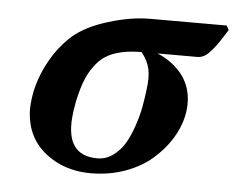

<svg xmlns="http://www.w3.org/2000/svg" viewBox="-40 -482 666 540"><g transform="rotate(5 293.0 -212.5)"><path d="M249 -32.2Q273.4 -32.2 293.5 -46.9Q313.5 -61.5 326.2 -83Q338.9 -104.5 348.6 -133.5Q358.4 -162.6 362.8 -186.3Q367.2 -210 370.1 -233.9Q375.5 -271 370.4 -294.7Q365.2 -318.4 347.2 -340.8Q304.7 -340.8 274.4 -330.8Q244.1 -320.8 225.1 -299.6Q206.1 -278.3 195.1 -252.4Q184.1 -226.6 175.8 -188Q169.9 -157.7 168.9 -141.1Q159.7 -32.2 249 -32.2ZM504.9 -340.8H392.1Q428.2 -326.2 454.1 -298.6Q480 -271 486.8 -232.9Q491.7 -202.1 484.9 -171.9Q477.5 -138.2 457.3 -106.2Q437 -74.2 406.2 -47.6Q375.5 -21 330.6 -4.9Q285.6 11.2 233.9 11.2Q159.7 11.2 106.7 -30.3Q53.7 -71.8 48.8 -144Q47.4 -168.5 54.2 -204.1Q64.5 -250.5 88.4 -292.7Q112.3 -335 147 -366.2Q182.1 -397 245.6 -416.5Q309.1 -436 361.8 -436H579.1L585.9 -423.8Q583 -419.4 572.5 -402.8Q562 -386.2 556.6 -379.2Q551.3 -372.1 541.7 -361.1Q532.2 -350.1 523.2 -345.5Q514.2 -340.8 504.9 -340.8Z"/></g></svg>

Font: Common Serif
Style: Bold Italic
Weight: 700
Italic angle: -12°
Designer: Philipp H. Poll, Khaled Hosny
Foundry: Stefan Peev, Context Ltd.
Version: Version 1.026